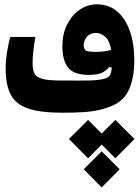

<svg xmlns="http://www.w3.org/2000/svg" viewBox="-20 -500 626 860"><path d="M258.3 4.9Q161.1 4.9 106 -13.9Q50.8 -32.7 28.1 -75.9Q5.4 -119.1 5.4 -192.4Q5.4 -230 12.2 -271.2Q19 -312.5 26.9 -334.5H138.2Q132.3 -298.8 129.2 -270Q126 -241.2 126 -218.3Q126 -187.5 134.8 -170.4Q143.6 -153.3 171.6 -146.2Q199.7 -139.2 258.3 -139.2Q267.6 -139.2 276.6 -139.2Q285.6 -139.2 294.9 -139.2Q341.8 -138.7 383.5 -139.6Q425.3 -140.6 451.2 -148.4Q468.3 -153.3 473.9 -166Q479.5 -178.7 480.5 -198.7L466.8 -198.2Q456.1 -183.1 436 -173.8Q416 -164.6 378.4 -164.6Q310.1 -164.6 284.7 -197.5Q259.3 -230.5 259.3 -293.9Q259.3 -346.7 280 -388.9Q300.8 -431.2 335.9 -455.8Q371.1 -480.5 414.1 -480.5Q467.8 -480.5 505.1 -448.5Q542.5 -416.5 562 -360.1Q581.5 -303.7 581.5 -230Q581.5 -154.8 559.6 -102.8Q537.6 -50.8 485.8 -27.8Q457 -15.1 425.8 -7.8Q394.5 -0.5 354.5 2.2Q314.5 4.9 258.3 4.9ZM478 -276.4Q471.2 -316.9 451.7 -334.7Q432.1 -352.5 409.7 -352.5Q383.3 -352.5 369.1 -335.2Q355 -317.9 355 -297.9Q355 -276.9 367.2 -272.2Q379.4 -267.6 409.2 -267.6Q430.2 -267.6 446 -269.8Q461.9 -272 478 -276.4ZM496.6 37.1 582.5 122.6 496.6 209 435.5 147.5 374.5 209 288.6 122.6 374.5 37.1 435.5 98.1ZM435.5 177.7 516.1 258.3 435.5 339.4 355 258.3Z"/></svg>

Font: Cascadia Code PL
Style: Bold
Weight: 700
Monospace: yes
Designer: Aaron Bell
Foundry: Saja Typeworks
Version: Version 2404.023; ttfautohint (v1.8.4)